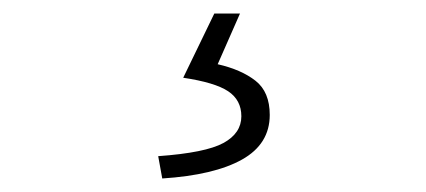

<svg xmlns="http://www.w3.org/2000/svg" viewBox="-20 -22 630 284"><path d="M220 242 214 209Q284 204 310.5 189.5Q337 175 337 150Q337 126 317.5 113Q298 100 251 93L297 -2H335L302 73Q337 81 358 97.5Q379 114 379 148Q379 191 338 214Q297 237 220 242Z"/></svg>

Font: Noto Sans JP Thin ExtraLight
Style: Regular
Weight: 250
Version: Version 2.004-H2;hotconv 1.0.118;makeotfexe 2.5.65603